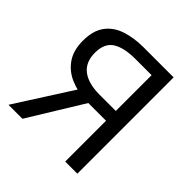

<svg xmlns="http://www.w3.org/2000/svg" viewBox="-192 -884 1034 1034"><g transform="rotate(45 325.0 -366.5)"><path d="M457 0V-310.8H305.7Q238.7 -313.6 183.8 -337Q129 -360.4 96.5 -407.5Q64 -454.7 64 -527.7Q64 -603.7 96.8 -648.8Q129.6 -693.9 187.9 -713.6Q246.2 -733.4 320.3 -733.4H549.4V0ZM333.7 -385.3H457V-657.9H333.7Q247.7 -657.9 201.7 -629.1Q155.7 -600.2 155.7 -527.7Q155.7 -456.2 201.7 -420.7Q247.7 -385.3 333.7 -385.3ZM24.8 0 264.4 -375.3 337.2 -335.4 131.2 0Z"/></g></svg>

Font: Noto Sans SC Thin
Style: Regular
Weight: 100
Designer: Ryoko NISHIZUKA 西塚涼子 (kana, bopomofo & ideographs); Paul D. Hunt (Latin, Greek & Cyrillic); Sandoll Communications 산돌커뮤니
Foundry: Adobe
Version: Version 2.004-H2;hotconv 1.0.118;makeotfexe 2.5.65603